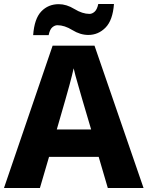

<svg xmlns="http://www.w3.org/2000/svg" viewBox="-20 -947 743 967"><path d="M439 -295H266L309 -444Q316 -467 330 -519Q344 -571 351 -603Q358 -571 373 -520.5Q388 -470 395 -444ZM523 0H703L456 -717H245L0 0H181L227 -157H477ZM554 -927H475Q469 -899 456.5 -888Q444 -877 431 -877Q395 -877 355 -901.5Q315 -926 276 -926Q223 -926 188 -889.5Q153 -853 147 -770H225Q231 -799 243.5 -809.5Q256 -820 269 -820Q305 -820 344.5 -795.5Q384 -771 425 -771Q475 -771 511.5 -808Q548 -845 554 -927Z"/></svg>

Font: Noto Sans UI Extra
Style: Regular
Weight: 800
Designer: Monotype Design Team
Foundry: Monotype Imaging Inc.
Version: Version 1.901